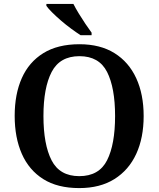

<svg xmlns="http://www.w3.org/2000/svg" viewBox="-20 -951 810 981"><path d="M385 10Q274 10 201 -36Q128 -82 91.5 -165Q55 -248 55 -359Q55 -470 91.5 -552Q128 -634 201.5 -679.5Q275 -725 386 -725Q492 -725 565 -679.5Q638 -634 676 -551.5Q714 -469 714 -358Q714 -247 676 -164.5Q638 -82 564.5 -36Q491 10 385 10ZM385 -51Q486 -51 527 -132Q568 -213 568 -358Q568 -503 527 -583.5Q486 -664 386 -664Q286 -664 244 -583.5Q202 -503 202 -358Q202 -213 243.5 -132Q285 -51 385 -51ZM392 -771Q370 -785 343.5 -804.5Q317 -824 291.5 -846Q266 -868 246 -888Q226 -908 217 -921V-931H355Q366 -909 382.5 -882Q399 -855 416.5 -829Q434 -803 448 -784V-771Z"/></svg>

Font: Noto Serif Myanmar SemiBold
Style: Regular
Weight: 600
Designer: Ben Mitchell and the Monotype Design Team
Foundry: Monotype Imaging Inc.
Version: Version 2.106; ttfautohint (v1.8.4.7-5d5b)